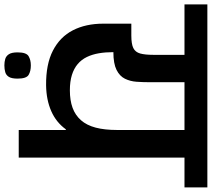

<svg xmlns="http://www.w3.org/2000/svg" viewBox="-100 -816 945 856"><g transform="rotate(90 372.0 -388.5)"><path d="M236 64Q220 64 207 60Q194 56 186 43.5Q178 31 178 5Q178 -34 195 -44Q212 -54 236 -54Q262 -54 278.5 -44Q295 -34 295 5Q295 31 287.5 43.5Q280 56 266.5 60Q253 64 236 64ZM524 0V-210H521Q490 -167 440 -145Q390 -123 325 -122Q231 -121 170 -152.5Q109 -184 79.5 -241.5Q50 -299 50 -377V-502H103Q141 -502 159 -511Q177 -520 183 -541.5Q189 -563 189 -600V-739H-36V-841H780V-739H647V0ZM177 -422Q177 -387 182 -357.5Q187 -328 198.5 -304Q210 -280 230 -263Q250 -246 279 -237Q308 -228 347 -228Q392 -228 425 -240Q458 -252 480.5 -277.5Q503 -303 513.5 -343Q524 -383 524 -438V-739H311V-581Q311 -553 309 -525Q307 -497 295.5 -473.5Q284 -450 256 -436Q228 -422 177 -422Z"/></g></svg>

Font: Matangi
Style: Bold
Weight: 700
Designer: Prashant Pant
Foundry: The Graphic Ant
Version: Version 3.002